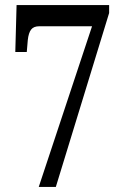

<svg xmlns="http://www.w3.org/2000/svg" viewBox="-20 -733 486 753"><path d="M132 0 341 -630H134Q112 -630 102 -617Q92 -604 89 -576L85 -529H40L45 -713H408V-682L199 0Z"/></svg>

Font: Noto Serif Tamil ExtraCondensed Medium
Style: Regular
Weight: 500
Width: 2
Designer: Indian Type Foundry, Tom Grace, and the Monotype Design Team
Foundry: Monotype Imaging Inc.
Version: Version 2.004; ttfautohint (v1.8.4.7-5d5b)